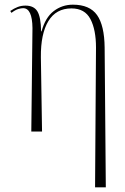

<svg xmlns="http://www.w3.org/2000/svg" viewBox="-20 -563 537 822"><path d="M387 239 391 -359Q391 -436 367 -481.5Q343 -527 286 -527Q220 -527 187 -472.5Q154 -418 155 -318L160 0H114L119 -443Q118 -528 79 -528Q71 -528 58.5 -524.5Q46 -521 29 -508L24 -516Q40 -527 55.5 -533Q71 -539 89 -539Q125 -539 140 -514.5Q155 -490 156 -429H158Q174 -488 210 -515.5Q246 -543 292 -543Q364 -543 395.5 -498.5Q427 -454 428 -359L433 239Z"/></svg>

Font: Noto Serif Display Condensed ExtraLight
Style: Regular
Weight: 200
Width: 3
Designer: Monotype Design Team
Foundry: Monotype Imaging Inc.
Version: Version 2.009